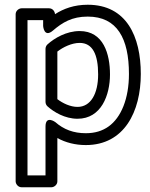

<svg xmlns="http://www.w3.org/2000/svg" viewBox="-20 -572 634 810"><path d="M350 -502C474.2 -502 524 -409.7 524 -260C524 -156 491.1 -76.1 438 -38.4C411.6 -19.6 380.3 -10 342 -10C290.7 -10 249 -25.5 213.6 -56.7C213.6 -56.7 172 -87.4 172 -38V168H96V-487H162V-462C162 -462 165.8 -410.9 203.3 -443C243.4 -477.4 283.8 -502 350 -502ZM574 -260C574 -418.1 513.7 -552 350 -552C293 -552 248.6 -535.6 212.1 -512.2C211 -525.4 201.3 -537 187 -537H71C60.3 -537 46 -527.1 46 -512V193C46 203.7 55.9 218 71 218H197C207.7 218 222 208.1 222 193V10.3C257 29.7 298 40 342 40C504.5 40 574 -101.3 574 -260ZM307 -71C407.6 -71 444 -171.2 444 -258C444 -343.7 416.9 -441 316 -441C260.4 -441 209.6 -411.3 180.1 -384.5C174.9 -379.7 172 -372.3 172 -366V-142C172 -134.8 175.5 -127.7 180.3 -123.4C207.4 -99 254.1 -71 307 -71ZM307 -121C276.6 -121 244.4 -136.5 222 -153.7V-354.4C245.7 -373 282.7 -391 316 -391C370.8 -391 394 -342.3 394 -258C394 -176.8 362.9 -121 307 -121Z"/></svg>

Font: Fog Sans
Style: Outline
Weight: 700
Foundry: Intel Corporation
Version: Version 1.00